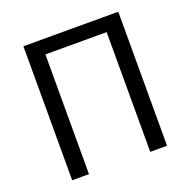

<svg xmlns="http://www.w3.org/2000/svg" viewBox="-129 -860 979 987"><g transform="rotate(-20 360.5 -366.5)"><path d="M101 0H193V-655H528V0H620V-733H101Z"/></g></svg>

Font: Noto Sans Mono CJK HK
Style: Regular
Weight: 400
Designer: Ryoko NISHIZUKA 西塚涼子 (kana, bopomofo & ideographs); Paul D. Hunt (Latin, Greek & Cyrillic); Sandoll Communications 산돌커뮤니
Foundry: Adobe
Version: Version 2.004;hotconv 1.0.118;makeotfexe 2.5.65603